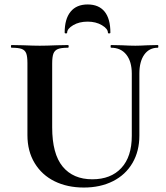

<svg xmlns="http://www.w3.org/2000/svg" viewBox="-20 -827 743 861"><path d="M478 -613Q476 -613 476 -619Q476 -625 478 -625L526 -624Q564 -622 587 -622Q606 -622 642 -624L688 -625Q690 -625 690 -619Q690 -613 688 -613Q649 -613 627 -582Q605 -551 605 -497V-219Q605 -149 574 -96Q543 -43 486.5 -14.5Q430 14 356 14Q282 14 225 -14Q168 -42 135.5 -95.5Q103 -149 103 -221V-544Q103 -574 97.5 -588Q92 -602 77.5 -607.5Q63 -613 32 -613Q29 -613 29 -619Q29 -625 32 -625L85 -624Q131 -622 158 -622Q188 -622 234 -624L285 -625Q288 -625 288 -619Q288 -613 285 -613Q254 -613 239.5 -607Q225 -601 219.5 -586.5Q214 -572 214 -542V-256Q214 -137 261 -80Q308 -23 394 -23Q477 -23 524 -73.5Q571 -124 571 -218V-497Q571 -551 546.5 -582Q522 -613 478 -613ZM270 -681Q270 -742 296.5 -774.5Q323 -807 373 -807Q423 -807 449 -775Q475 -743 475 -681Q475 -677 469.5 -677Q464 -677 464 -680Q464 -698 437 -714Q410 -730 373 -730Q335 -730 308 -714Q281 -698 281 -680Q281 -677 275.5 -677Q270 -677 270 -681Z"/></svg>

Font: Cormorant Unicase
Style: Bold
Weight: 700
Designer: Christian Thalmann (Catharsis Fonts)
Foundry: Catharsis Fonts
Version: Version 4.000